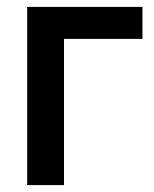

<svg xmlns="http://www.w3.org/2000/svg" viewBox="-20 -538 449 558"><path d="M59 0V-518H166V0ZM86 -425V-518H394V-425Z"/></svg>

Font: TikTok Sans 24pt Medium
Style: Regular
Weight: 500
Version: Version 4.000